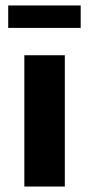

<svg xmlns="http://www.w3.org/2000/svg" viewBox="-20 -682 326 702"><path d="M69 0V-480H217V0ZM275 -662V-580H10V-662Z"/></svg>

Font: Mukta ExtraBold
Style: Regular
Weight: 800
Designer: Girish Dalvi and Yashodeep Gholap
Foundry: Ek Type
Version: Version 2.538;PS 1.002;hotconv 16.6.51;makeotf.lib2.5.65220;